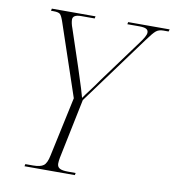

<svg xmlns="http://www.w3.org/2000/svg" viewBox="-80 -786 781 857"><g transform="rotate(10 310.0 -357.0)"><path d="M88 0 90 -10H125Q158 -10 172.5 -21Q187 -32 194 -67L252 -337L142 -663Q133 -690 125.5 -697Q118 -704 96 -704H84L86 -714H284L282 -704H221Q183 -704 183 -682Q183 -675 185 -665Q187 -655 192 -642L247 -477Q253 -458 261 -433.5Q269 -409 276.5 -385Q284 -361 288 -345Q301 -364 318 -386Q335 -408 357 -440L498 -632Q510 -648 517.5 -661Q525 -674 525 -683Q525 -694 515.5 -699Q506 -704 484 -704H430L432 -714H620L617 -704H593Q573 -704 560.5 -694Q548 -684 522 -648L293 -336L237 -65Q234 -49 234 -38Q234 -23 245.5 -16.5Q257 -10 283 -10H318L316 0Z"/></g></svg>

Font: Noto Serif Display SemiCondensed ExtraLight
Style: Italic
Weight: 200
Width: 4
Italic angle: -12°
Designer: Monotype Design Team
Foundry: Monotype Imaging Inc.
Version: Version 2.009